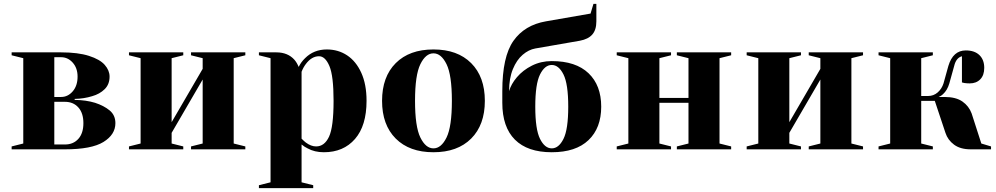

<svg xmlns="http://www.w3.org/2000/svg" viewBox="-20 -770 5135 990"><path d="M40 -15 100 -30V-470L40 -485V-500H295Q382 -500 438.5 -482Q495 -464 520 -435.5Q545 -407 545 -375Q545 -335 519.5 -310Q494 -285 455 -274Q413 -261 365 -260V-255Q424 -254 470 -240Q516 -225 545.5 -200.5Q575 -176 575 -135Q575 -76 513.5 -38Q452 0 315 0H40ZM295 -270Q330 -270 355 -299Q380 -328 380 -375Q380 -419 355 -447Q330 -475 295 -475H260V-270ZM315 -25Q358 -25 384 -54Q410 -83 410 -135Q410 -187 384 -216Q358 -245 315 -245H260V-25Z M645 0V-15L705 -30V-470L645 -485V-500H925V-485L865 -470V-140L1025 -415V-470L965 -485V-500H1245V-485L1185 -470V-30L1245 -15V0H965V-15L1025 -30V-360L865 -85V-30L925 -15V0Z M1315 185 1375 170V-470L1315 -485V-500H1405Q1464 -500 1498 -462Q1511 -447 1520 -425Q1533 -451 1553 -470Q1598 -515 1665 -515Q1724 -515 1770 -484.5Q1816 -454 1843 -394.5Q1870 -335 1870 -250Q1870 -122 1810.5 -53.5Q1751 15 1650 15Q1602 15 1566 -5Q1551 -12 1535 -25V170L1595 185V200H1315ZM1700 -250Q1700 -379 1678.5 -429.5Q1657 -480 1625 -480Q1587 -480 1557 -440Q1544 -423 1535 -400V-55Q1549 -41 1557 -35Q1584 -15 1610 -15Q1653 -15 1676.5 -65Q1700 -115 1700 -250Z M1950 -250Q1950 -374 2020.5 -444.5Q2091 -515 2215 -515Q2339 -515 2409.5 -444.5Q2480 -374 2480 -250Q2480 -126 2409.5 -55.5Q2339 15 2215 15Q2091 15 2020.5 -55.5Q1950 -126 1950 -250ZM2310 -250Q2310 -383 2282.5 -439Q2255 -495 2215 -495Q2175 -495 2147.5 -439Q2120 -383 2120 -250Q2120 -117 2147.5 -61Q2175 -5 2215 -5Q2255 -5 2282.5 -61Q2310 -117 2310 -250Z M2570 -240V-300Q2570 -478 2627.5 -559.5Q2685 -641 2795 -660L3025 -700L3040 -750H3055V-660Q3055 -616 3034 -592Q3013 -568 2970 -560L2740 -520Q2706 -514 2675 -487.5Q2644 -461 2624.5 -413.5Q2605 -366 2605 -300Q2615 -336 2645.5 -372Q2676 -408 2722.5 -431.5Q2769 -455 2825 -455Q2949 -455 3014.5 -392.5Q3080 -330 3080 -220Q3080 -110 3014.5 -47.5Q2949 15 2825 15Q2700 15 2635 -50Q2570 -115 2570 -240ZM2910 -220Q2910 -337 2885.5 -386Q2861 -435 2825 -435Q2789 -435 2764.5 -386Q2740 -337 2740 -220Q2740 -103 2764.5 -54Q2789 -5 2825 -5Q2861 -5 2885.5 -54Q2910 -103 2910 -220Z M3160 0V-15L3220 -30V-470L3160 -485V-500H3440V-485L3380 -470V-265H3530V-470L3470 -485V-500H3750V-485L3690 -470V-30L3750 -15V0H3470V-15L3530 -30V-240H3380V-30L3440 -15V0Z M3830 0V-15L3890 -30V-470L3830 -485V-500H4110V-485L4050 -470V-140L4210 -415V-470L4150 -485V-500H4430V-485L4370 -470V-30L4430 -15V0H4150V-15L4210 -30V-360L4050 -85V-30L4110 -15V0Z M4510 -15 4570 -30V-470L4510 -485V-500H4790V-485L4730 -470V-275H4765Q4794 -275 4815 -293.5Q4836 -312 4845 -340L4870 -430Q4894 -510 4960 -510Q5005 -510 5030 -486Q5055 -462 5055 -420Q5055 -382 5034.5 -361Q5014 -340 4980 -340Q4966 -340 4952 -342L4940 -345V-480Q4910 -472 4900 -430L4875 -340Q4865 -305 4842 -284Q4834 -276 4820 -270H4850Q4909 -270 4942.5 -246.5Q4976 -223 4990 -185L5040 -30L5090 -15V0H4985Q4932 0 4899.5 -24Q4867 -48 4855 -85L4800 -250H4730V-30L4790 -15V0H4510Z"/></svg>

Font: Yeseva One
Style: Regular
Weight: 400
Designer: Jovanny Lemonad
Foundry: Jovanny Lemonad
Version: Version 2.000